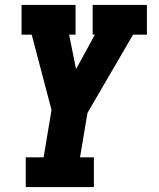

<svg xmlns="http://www.w3.org/2000/svg" viewBox="-20 -550 640 775"><path d="M84 205V85H156L188 -106L108 -410H67V-530H285V-410H259L287 -271L363 -410H354V-530H573V-410H517L333 -94L303 85H359V205Z"/></svg>

Font: Iosevka Slab Heavy Extended
Style: Italic
Weight: 900
Width: 7
Italic angle: -9°
Monospace: yes
Designer: Belleve Invis
Foundry: Belleve Invis
Version: Version 11.1.0; ttfautohint (v1.8.3)